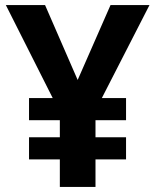

<svg xmlns="http://www.w3.org/2000/svg" viewBox="-20 -734 612 754"><path d="M285 -420 414 -714H567L380 -349H475V-262H355V-195H475V-108H355V0H215V-108H94V-195H215V-262H94V-349H187L3 -714H157Z"/></svg>

Font: Noto Sans Bassa Vah
Style: Regular
Weight: 400
Designer: Monotype Design Team
Foundry: Monotype Imaging Inc.
Version: Version 2.002